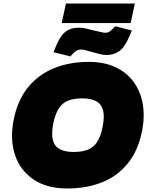

<svg xmlns="http://www.w3.org/2000/svg" viewBox="-20 -1060 850 1089"><path d="M360 9Q245 9 169.5 -42.5Q94 -94 65 -181.5Q36 -269 57 -378Q79 -490 137.5 -563Q196 -636 284.5 -672.5Q373 -709 484 -709Q571 -709 635 -679Q699 -649 738 -595.5Q777 -542 789.5 -471Q802 -400 786 -318Q764 -207 706 -134.5Q648 -62 560 -26.5Q472 9 360 9ZM397 -198Q442 -198 474.5 -209.5Q507 -221 529 -252Q551 -283 562 -341Q574 -399 564.5 -434.5Q555 -470 525.5 -486Q496 -502 447 -502Q402 -502 369.5 -490.5Q337 -479 315.5 -448Q294 -417 282 -359Q271 -301 280 -265.5Q289 -230 319 -214Q349 -198 397 -198ZM379 -740 284 -764 295 -792Q319 -853 349 -878Q379 -903 427 -903Q448 -903 471 -897.5Q494 -892 513 -887Q533 -883 551 -878.5Q569 -874 579 -874Q589 -874 598 -879Q607 -884 619 -896L634 -911L728 -887L716 -859Q688 -792 656.5 -770Q625 -748 585 -748Q564 -748 541.5 -754.5Q519 -761 498 -766Q480 -771 465.5 -775Q451 -779 442 -779Q426 -779 415 -773Q404 -767 393 -755ZM330 -929 354 -1040H745L721 -929Z"/></svg>

Font: REM Black
Style: Italic
Weight: 900
Italic angle: -11°
Designer: Octavio Pardo
Foundry: Ashler Design
Version: Version 1.005;gftools[0.9.28]